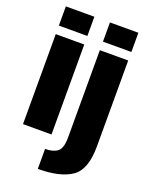

<svg xmlns="http://www.w3.org/2000/svg" viewBox="-181 -871 931 1193"><g transform="rotate(20 284.5 -274.0)"><path d="M41 0H229.5V-595H41ZM41 -778.5V-651.5H229.5V-778.5ZM222.5 230Q368 230 444 179Q520 128 520 -27V-595H332.5V-18Q332.5 54 304 76Q275.5 98 222.5 98ZM332.5 -778.5V-651.5H520.5V-778.5Z"/></g></svg>

Font: Anybody SemiCondensed ExtraBold
Style: Regular
Weight: 800
Width: 4
Version: Version 1.113;gftools[0.9.25]